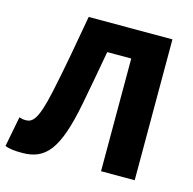

<svg xmlns="http://www.w3.org/2000/svg" viewBox="-123 -856 988 981"><g transform="rotate(15 371.5 -365.5)"><path d="M78 14C201 14 263 -56 312 -309C330 -403 347 -494 365 -596H492V0H670V-745H227C202 -605 178 -465 148 -327C114 -170 87 -152 51 -152C37 -152 28 -155 18 -158L-13 2C11 11 36 14 78 14Z"/></g></svg>

Font: Noto Sans JP Black
Style: Regular
Weight: 900
Designer: Ryoko NISHIZUKA  (kana, bopomofo & ideographs); Paul D. Hunt (Latin, Greek & Cyrillic); Sandoll Communications , Soo-you
Foundry: Adobe
Version: Version 2.002;hotconv 1.0.116;makeotfexe 2.5.65601